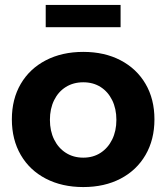

<svg xmlns="http://www.w3.org/2000/svg" viewBox="-20 -752 673 777"><path d="M317 -542Q403 -542 468 -508Q533 -474 569 -412.5Q605 -351 605 -269Q605 -187 569 -125Q533 -63 468 -29Q403 5 317 5Q231 5 165.5 -29Q100 -63 64 -125Q28 -187 28 -269Q28 -351 64 -412.5Q100 -474 165.5 -508Q231 -542 317 -542ZM317 -419Q277 -419 246.5 -400Q216 -381 199 -346.5Q182 -312 182 -267Q182 -222 199 -187.5Q216 -153 246.5 -133.5Q277 -114 317 -114Q357 -114 387 -133.5Q417 -153 434 -187.5Q451 -222 451 -267Q451 -312 434 -346.5Q417 -381 387 -400Q357 -419 317 -419ZM165 -732H468V-642H165Z"/></svg>

Font: Alexandria SemiBold
Style: Regular
Weight: 600
Designer: Mohamed Gaber
Foundry: Kief Type Foundry
Version: Version 5.100